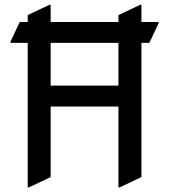

<svg xmlns="http://www.w3.org/2000/svg" viewBox="-20 -777 719 816"><path d="M97.7 19.5V-594.7H24.4V-599.6L64 -683.6H97.7V-712.9L190.4 -756.8H195.3V-683.6H483.4V-712.9L576.2 -756.8H581.1V-683.6H654.3V-678.7L614.7 -594.7H581.1V-24.4L488.3 19.5H483.4V-324.2H195.3V-24.4L102.5 19.5ZM483.4 -594.7H195.3V-413.1H483.4Z"/></svg>

Font: Nova Square
Style: Book
Weight: 400
Version: Version 2.000